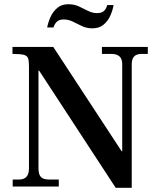

<svg xmlns="http://www.w3.org/2000/svg" viewBox="-20 -882 759 908"><path d="M527 6 165 -548H162V-85Q162 -57 173.5 -45Q185 -33 212 -33H258V0H40V-33H70Q117 -33 117 -85V-570Q117 -595 112.5 -607Q108 -619 91.5 -623Q75 -627 39 -627V-660H232L555 -167H558V-579Q558 -627 507 -627H462V-660H679V-627H649Q603 -627 603 -579V6ZM417 -748Q390 -748 368 -758.5Q346 -769 325 -779.5Q304 -790 281 -790Q259 -790 248 -778.5Q237 -767 233 -752H203Q208 -778 219.5 -803Q231 -828 251.5 -845Q272 -862 303 -862Q331 -862 353.5 -851.5Q376 -841 396.5 -830.5Q417 -820 439 -820Q462 -820 472.5 -831Q483 -842 487 -858H517Q513 -833 501.5 -807.5Q490 -782 469.5 -765Q449 -748 417 -748Z"/></svg>

Font: Frank Ruhl Libre Medium
Style: Regular
Weight: 500
Designer: Yanek Iontef
Foundry: Fontef
Version: Version 6.004